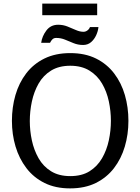

<svg xmlns="http://www.w3.org/2000/svg" viewBox="-20 -1032 777 1063"><path d="M368 11Q287 11 226.5 -19Q166 -49 126 -101.5Q86 -154 66 -221Q46 -288 46 -363Q46 -438 65.5 -505.5Q85 -573 125 -625.5Q165 -678 226 -708Q287 -738 369 -738Q451 -738 511.5 -708Q572 -678 612 -625.5Q652 -573 671.5 -505.5Q691 -438 691 -363Q691 -288 671 -220.5Q651 -153 611 -101Q571 -49 510.5 -19Q450 11 368 11ZM369 -57Q433 -57 476 -84Q519 -111 545 -156Q571 -201 582.5 -255Q594 -309 594 -363Q594 -417 582.5 -471Q571 -525 545 -569.5Q519 -614 475.5 -641Q432 -668 369 -668Q306 -668 262.5 -641Q219 -614 193.5 -569Q168 -524 156.5 -470Q145 -416 145 -362Q145 -308 156.5 -254.5Q168 -201 193.5 -156Q219 -111 262.5 -84Q306 -57 369 -57ZM214 -1012H518V-948H214ZM525 -882Q523 -860 512.5 -837Q502 -814 484 -798.5Q466 -783 440 -783Q412 -783 387.5 -793Q363 -803 340 -812.5Q317 -822 291 -822Q278 -822 270 -814Q262 -806 257 -795H208Q213 -832 237 -863.5Q261 -895 302 -895Q329 -895 353 -885.5Q377 -876 399.5 -866Q422 -856 442 -856Q454 -856 464 -863.5Q474 -871 478 -882Z"/></svg>

Font: Rosario Light
Style: Regular
Weight: 300
Designer: Hector Gatti
Foundry: Omnibus Type
Version: Version 1.101; ttfautohint (v1.8.1.43-b0c9)